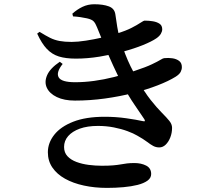

<svg xmlns="http://www.w3.org/2000/svg" viewBox="-20 -833 1040 917"><path d="M169 -680.9 157.6 -672.5Q179 -625.4 203.7 -599.4Q228.3 -573.4 261.3 -563.2Q294.3 -553 342.3 -553Q397.2 -553 455.3 -562.4Q513.3 -571.9 567.1 -586.3Q620.8 -600.8 662.6 -617.7Q704.4 -634.7 726.4 -649.7Q741.5 -660.1 748.1 -671.4Q754.8 -682.8 754.8 -693.1Q754.8 -711.1 741.9 -719.7Q729 -728.3 710 -731.4Q691.1 -734.5 671.4 -734.5Q666 -734.5 651.4 -724.6Q636.7 -714.7 609.4 -700.5Q582.2 -686.3 536.9 -672.3Q508.5 -663.1 469 -654Q429.5 -645 390.3 -638.9Q351.2 -632.8 322.4 -632.8Q288.7 -632.8 264.6 -637.3Q240.5 -641.7 218.8 -652.5Q197.1 -663.4 169 -680.9ZM279.3 -527.6 265.6 -538Q219.3 -506.6 205.1 -474Q190.9 -441.4 203.7 -413.8Q216.5 -386.2 251.4 -369.4Q286.3 -352.6 337.8 -352.6Q409.6 -352.6 480.6 -362.4Q551.6 -372.2 616.3 -388.7Q681 -405.2 733.3 -425.5Q785.5 -445.8 819.1 -466.7Q836.9 -478.1 842.8 -489.5Q848.6 -501 848.6 -512.4Q848.6 -532.2 835.5 -542.1Q822.4 -551.9 802.9 -554.7Q783.5 -557.4 764 -555.2Q759.4 -555.2 746.4 -547.3Q733.5 -539.4 705.2 -525.9Q676.9 -512.3 623.7 -494.7Q574.2 -477.5 525.1 -465.2Q476 -452.9 429.4 -446.6Q382.9 -440.3 338.6 -440.3Q273.4 -440.3 260.2 -463.7Q247 -487.1 279.3 -527.6ZM480 -275.3Q390 -275.3 329.8 -251.7Q269.6 -228.1 239.1 -189.3Q208.6 -150.5 208.6 -105.7Q208.6 -64.4 230.3 -32.7Q252 -1 290.5 20.5Q329.1 42.1 380.5 53.2Q432 64.4 490.8 64.4Q531.6 64.4 569.5 61Q607.4 57.6 637.2 50.1Q666.9 42.5 684.5 29.8Q702 17.1 702 -1.8Q702 -29.8 678.1 -42.1Q654.3 -54.3 622.1 -54.3Q600.6 -54.3 586 -52.4Q571.3 -50.6 556.4 -47.8Q541.5 -45.1 520.7 -43.3Q499.9 -41.4 465.9 -41.4Q435.2 -41.4 403.5 -45.5Q371.9 -49.6 345.2 -59.5Q318.6 -69.4 302.3 -86.8Q286 -104.2 286 -131.2Q286 -160.4 305.5 -183Q325.1 -205.5 361.2 -218.6Q397.3 -231.6 447.7 -231.6Q487.5 -231.6 523.7 -224.5Q559.9 -217.4 588.9 -206.6Q617.8 -195.9 635.3 -185.4Q664.8 -168.9 681.7 -156Q698.7 -143 711.9 -135.9Q725 -128.9 740.8 -128.9Q757.7 -128.9 771.4 -142.2Q785.1 -155.5 793.5 -177Q801.8 -198.5 801.8 -222.6Q801.8 -239.4 788.9 -255.5Q775.9 -271.7 752.7 -294.9Q729.5 -318.1 699.7 -355.5Q669.9 -392.9 636.2 -453.2Q617.7 -487.7 603.8 -515.9Q590 -544.1 578.7 -573.4Q567.3 -602.8 555.2 -639.1Q548.9 -658.7 544.2 -682.2Q539.4 -705.7 536.5 -727.8Q533.6 -750 531.1 -763.7Q527.3 -792.4 499.9 -802.5Q472.6 -812.7 430.4 -812.7Q399.7 -812.7 373.9 -800.3Q348 -787.9 325.6 -767.6L328.8 -754.7Q346.4 -753.8 364.2 -751.1Q382 -748.5 395 -745.5Q418 -740.4 426.9 -731.3Q435.8 -722.2 443.7 -701.9Q459.5 -662 479.4 -614.1Q499.2 -566.2 520.6 -519.6Q542 -473.1 561 -436.7Q593.3 -374.5 623.5 -331.2Q653.6 -287.9 669.3 -263.7Q672.9 -257.4 671.7 -254.9Q670.4 -252.4 660.9 -254.7Q632.6 -261.1 583.1 -268.2Q533.6 -275.3 480 -275.3Z"/></svg>

Font: Noto Serif HK
Style: Regular
Weight: 200
Designer: Ryoko NISHIZUKA 西塚涼子 (kana & ideographs); Frank Grießhammer (Latin, Greek & Cyrillic); Wenlong ZHANG 张文龙 (bopomofo); San
Foundry: Adobe
Version: Version 2.001;hotconv 1.1.0;makeotfexe 2.6.0